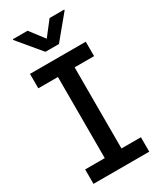

<svg xmlns="http://www.w3.org/2000/svg" viewBox="-229 -996 890 1069"><g transform="rotate(-30 216.0 -461.0)"><path d="M37.1 -707H395.5V-614.3H270.5V-92.8H395.5V0H37.1V-92.8H163.1V-614.3H37.1ZM215.8 -830.1 287.1 -921.9H380.9V-917L259.8 -770.5H172.9L50.8 -917V-921.9H145.5Z"/></g></svg>

Font: Pretendard GOV Medium
Style: Regular
Weight: 500
Designer: Base glyphs from Inter by Rasmus Andersson; Hangeul glyphs from Noto Sans CJK(Source Han Sans) by Jang Soo-young and Kan
Foundry: Kil Hyung-jin
Version: Version 1.309